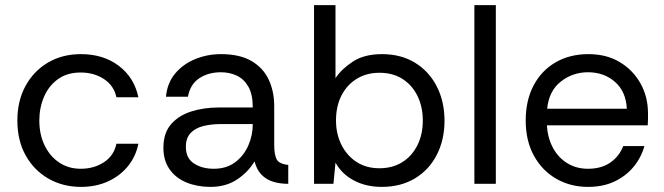

<svg xmlns="http://www.w3.org/2000/svg" viewBox="-20 -720 2600 752"><path d="M297 12Q227 12 170.5 -20Q114 -52 81 -110.5Q48 -169 48 -248Q48 -325 80 -383.5Q112 -442 168 -475Q224 -508 297 -508Q385 -508 445.5 -462Q506 -416 522 -339H436Q426 -385 387 -410.5Q348 -436 296 -436Q243 -436 207 -410Q171 -384 152.5 -341Q134 -298 134 -248Q134 -193 155 -150Q176 -107 212.5 -83Q249 -59 296 -59Q348 -59 387 -84.5Q426 -110 436 -157H522Q512 -107 481 -69Q450 -31 403 -9.5Q356 12 297 12Z M804 12Q753 12 711 -5Q669 -22 644.5 -56.5Q620 -91 620 -141Q620 -199 650 -233.5Q680 -268 729.5 -283.5Q779 -299 836 -299H970Q970 -351 952.5 -381Q935 -411 907 -424Q879 -437 845 -437Q796 -437 760.5 -413.5Q725 -390 716 -341H630Q635 -395 666 -432Q697 -469 744.5 -488.5Q792 -508 845 -508Q920 -508 966 -480.5Q1012 -453 1033 -407Q1054 -361 1054 -305V-153Q1054 -116 1063 -97Q1072 -78 1109 -74V0Q1076 0 1049 -8.5Q1022 -17 1003.5 -36.5Q985 -56 977 -88Q952 -46 908.5 -17Q865 12 804 12ZM817 -59Q867 -59 901 -84.5Q935 -110 952.5 -150Q970 -190 970 -233V-234H843Q808 -234 777 -226.5Q746 -219 727 -199.5Q708 -180 708 -145Q708 -100 740 -79.5Q772 -59 817 -59Z M1475 12Q1414 12 1366.5 -13Q1319 -38 1294 -83L1286 0H1210V-700H1294V-414Q1318 -450 1362.5 -479Q1407 -508 1476 -508Q1551 -508 1606 -474Q1661 -440 1691 -381Q1721 -322 1721 -247Q1721 -173 1691 -114Q1661 -55 1605.5 -21.5Q1550 12 1475 12ZM1466 -61Q1517 -61 1555 -84.5Q1593 -108 1614.5 -150.5Q1636 -193 1636 -248Q1636 -301 1615.5 -343.5Q1595 -386 1557 -410.5Q1519 -435 1466 -435Q1416 -435 1377.5 -411.5Q1339 -388 1317.5 -346Q1296 -304 1296 -248Q1296 -196 1317 -153.5Q1338 -111 1376 -86Q1414 -61 1466 -61Z M1838 0V-700H1922V0Z M2283 12Q2214 12 2158.5 -20Q2103 -52 2071 -110.5Q2039 -169 2039 -248Q2039 -326 2069.5 -384.5Q2100 -443 2155.5 -475.5Q2211 -508 2285 -508Q2355 -508 2407 -477Q2459 -446 2488.5 -393.5Q2518 -341 2518 -276Q2518 -262 2518 -254Q2518 -246 2517 -229H2122Q2125 -180 2145.5 -141.5Q2166 -103 2201.5 -81Q2237 -59 2283 -59Q2335 -59 2370 -83Q2405 -107 2421 -148H2504Q2491 -102 2461 -66Q2431 -30 2386.5 -9Q2342 12 2283 12ZM2123 -294H2435Q2432 -361 2389 -399Q2346 -437 2283 -437Q2223 -437 2176.5 -400.5Q2130 -364 2123 -294Z"/></svg>

Font: Rethink Sans
Style: Regular
Weight: 400
Designer: The Rethink Sans project authors (Hans Thiessen). DM Sans designed by Colophon Foundry.
Foundry: Rethink Communications LLC
Version: Version 1.001